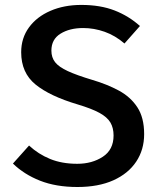

<svg xmlns="http://www.w3.org/2000/svg" viewBox="-20 -742 655 776"><path d="M562.6 -200Q562.6 -136.9 530.5 -88.7Q498.5 -40.5 438.2 -13.3Q377.9 13.8 292.8 13.8Q206.2 13.8 141.5 -11.8Q76.9 -37.4 32.3 -81L97.4 -153.8Q134.9 -119 182.6 -99.5Q230.3 -80 292.3 -80Q352.3 -80 395.6 -108.5Q439 -136.9 439 -194.4Q439 -225.1 426.2 -246.9Q413.3 -268.7 381.8 -285.9Q350.3 -303.1 293.8 -320Q181.5 -353.3 123.6 -400.5Q65.6 -447.7 65.6 -530.8Q65.6 -588.2 97.2 -631.3Q128.7 -674.4 183.8 -698.2Q239 -722.1 308.7 -722.1Q385.6 -722.1 443.1 -699.7Q500.5 -677.4 545.6 -636.9L483.1 -566.2Q445.6 -598.5 402.8 -613.6Q360 -628.7 315.9 -628.7Q261.5 -628.7 224.6 -605.9Q187.7 -583.1 187.7 -537.4Q187.7 -509.7 202.8 -490.5Q217.9 -471.3 254.1 -454.6Q290.3 -437.9 353.3 -419Q412.8 -401.5 460.3 -375.9Q507.7 -350.3 535.1 -308.5Q562.6 -266.7 562.6 -200Z"/></svg>

Font: Fira Code Medium
Style: Regular
Weight: 500
Designer: Carrois Corporate, Edenspiekermann AG, Nikita Prokopov
Foundry: Carrois Corporate, Edenspiekermann AG, Nikita Prokopov
Version: Version 6.002